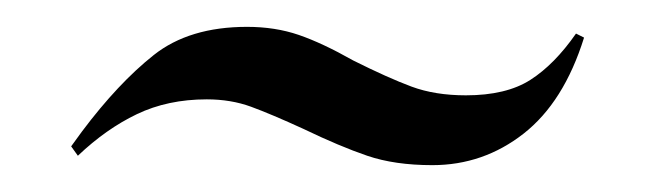

<svg xmlns="http://www.w3.org/2000/svg" viewBox="-20 -377 488 143"><path d="M206 -281Q182 -292 167 -297.5Q152 -303 134 -303Q105 -303 82 -292Q59 -281 38 -261L33 -268L41 -279Q68 -315 94.5 -336Q121 -357 164 -357Q185 -357 202.5 -351Q220 -345 243 -332Q269 -319 286.5 -312.5Q304 -306 327 -306Q357 -306 375 -317.5Q393 -329 409 -352L415 -349Q400 -301 370 -277.5Q340 -254 302 -254Q274 -254 253.5 -261Q233 -268 206 -281Z"/></svg>

Font: RL Madena Variable
Style: Regular
Weight: 400
Designer: I Kadek Wantara Putra
Foundry: Roughlines ID
Version: Version 1.000;Glyphs 3.1.2 (3151)